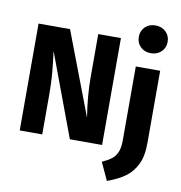

<svg xmlns="http://www.w3.org/2000/svg" viewBox="-106 -908 1154 1226"><g transform="rotate(10 471.5 -295.0)"><path d="M599 0H390L190 -537Q200 -458 205.5 -397.5Q211 -337 211 -254V0H65V-693H269L474 -155Q452 -292 452 -413V-693H599ZM882 -60Q882 23 855.5 77Q829 131 783.5 163.5Q738 196 669 221L616 106Q655 88 677 71Q699 54 711.5 25.5Q724 -3 724 -50V-531H882ZM897 -721Q897 -682 870.5 -656.5Q844 -631 803 -631Q762 -631 736 -656.5Q710 -682 710 -721Q710 -760 736 -785.5Q762 -811 803 -811Q844 -811 870.5 -785.5Q897 -760 897 -721Z"/></g></svg>

Font: FiraGOUPP
Style: Bold
Weight: 700
Designer: bBox Type
Foundry: bBox Type GmbH
Version: Version 1.001